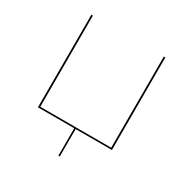

<svg xmlns="http://www.w3.org/2000/svg" viewBox="-188 -823 1155 1182"><g transform="rotate(30 389.0 -231.5)"><path d="M652 -658V0H394V195H384V0H126V-658H137V-10H641V-658Z"/></g></svg>

Font: Ysabeau SC Hairline
Style: Regular
Weight: 100
Designer: Christian Thalmann (Catharsis Fonts)
Version: Version 0.003